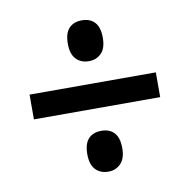

<svg xmlns="http://www.w3.org/2000/svg" viewBox="-62 -658 605 611"><g transform="rotate(-10 240.5 -352.5)"><path d="M241 -465Q215 -465 199.5 -481.5Q184 -498 184 -531Q184 -565 199 -581Q214 -597 241 -597Q267 -597 282 -581Q297 -565 297 -531Q297 -497 281 -481Q265 -465 241 -465ZM36 -313V-393H444V-313ZM241 -108Q215 -108 199.5 -124.5Q184 -141 184 -174Q184 -208 199 -224Q214 -240 241 -240Q267 -240 282 -224Q297 -208 297 -174Q297 -141 281 -124.5Q265 -108 241 -108Z"/></g></svg>

Font: Noto Sans Arabic UI Cn Md
Style: Regular
Weight: 500
Width: 3
Designer: Monotype Design Team, Nadine Chahine and Nizar Qandah
Foundry: Monotype Imaging Inc.
Version: Version 2.010; ttfautohint (v1.8.4.7-5d5b)